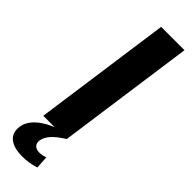

<svg xmlns="http://www.w3.org/2000/svg" viewBox="-315 -705 919 919"><g transform="rotate(45 144.5 -245.5)"><path d="M289 -700 191 0H33L131 -700ZM100 209Q42 209 13 185.5Q-16 162 -10 118Q-5 80 30 48Q65 16 123 -5L190 0Q151 24 129.5 47.5Q108 71 104 96Q101 115 112 126.5Q123 138 144 138Q164 138 184 130L188 195Q170 201 147 205Q124 209 100 209Z"/></g></svg>

Font: Pathway Extreme 28pt
Style: Bold Italic
Weight: 700
Italic angle: -8°
Designer: Eduardo Rodriguez Tunni
Foundry: Eduardo Rodriguez Tunni
Version: Version 1.001;gftools[0.9.26]